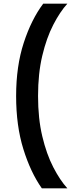

<svg xmlns="http://www.w3.org/2000/svg" viewBox="-20 -812 386 1042"><path d="M186.5 -291Q186.5 -169 209.5 -72.2Q232.5 24.5 269 95.2Q305.5 166 345.5 210H207Q146 123.5 106.8 -2.8Q67.5 -129 67.5 -291Q67.5 -453 108.8 -579.5Q150 -706 214.5 -792H345.5Q305.5 -748 269 -677.2Q232.5 -606.5 209.5 -509.8Q186.5 -413 186.5 -291Z"/></svg>

Font: Hepta Slab ExtraLight SemiBold
Style: Regular
Weight: 600
Version: Version 1.102